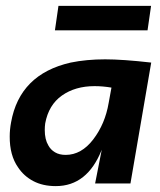

<svg xmlns="http://www.w3.org/2000/svg" viewBox="-20 -623 543 652"><path d="M169.5 9Q125.5 9 93.2 -8Q61 -25 41.5 -54.5Q12.5 -95.5 13 -160Q13 -182.5 17.5 -207Q46.5 -371 220 -410.5Q273.5 -421.5 337 -421.5Q397 -421.5 493.5 -410.5L423 0H303L325.5 -114.5Q276.5 9 169.5 9ZM203 -97Q256.5 -97 296.8 -149.8Q337 -202.5 349 -273.5L358.5 -325.5Q329 -330.5 301 -330.5Q235.5 -330.5 190.2 -298.5Q145 -266.5 133.5 -204Q132 -193 132 -181.5Q132 -149.5 144 -129.5Q152 -114.5 166.8 -105.8Q181.5 -97 203 -97ZM481 -520H166.5L178.5 -603H493Z"/></svg>

Font: Lucymar Sans SemiBold
Style: Italic
Weight: 600
Italic angle: -10°
Foundry: The League of Moveable Type (original font) / Main changes by Cristiano Sobral with portions from Mirco Monsees
Version: Version 2.00;August 30, 2020;FontCreator 13.0.0.2681 64-bit